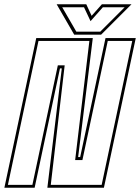

<svg xmlns="http://www.w3.org/2000/svg" viewBox="-40 -878 654 898"><path d="M-19.5 0 129.5 -700H394L325.5 -143.5H335L453.5 -700H595L446 0H181.5L249 -558H240.5L122 0ZM-3 -13.5H111.5L230.5 -572.5H262.5L197.5 -13.5H435.5L578.5 -686.5H464L345.5 -129.5H311.5L378 -686.5H140ZM307 -716 225 -858H363.5L388.5 -804L436.5 -858H575L433 -716ZM317 -730H429L543 -844H441L383.5 -779L353 -844H251Z"/></svg>

Font: Tourney Condensed Thin
Style: Italic
Weight: 100
Width: 3
Italic angle: -12°
Designer: Tyler Finck
Foundry: Etcetera Type Co
Version: Version 1.010; ttfautohint (v1.8.3)